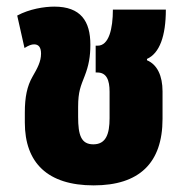

<svg xmlns="http://www.w3.org/2000/svg" viewBox="-20 -546 552 580"><path d="M263 14C400 14 471 -53 471 -187V-270C471 -317 455 -351 424 -364V-368C462 -385 481 -437 481 -517H321C321 -459 309 -408 275 -408H269V-327H274C302 -327 311 -304 311 -269V-189C311 -141 300 -110 262 -110C225 -110 216 -138 216 -193V-223C216 -270 224 -286 236 -317C248 -348 253 -375 253 -411C253 -482 224 -526 144 -526C114 -526 69 -519 32 -499L54 -401C67 -409 75 -412 83 -412C96 -412 104 -404 104 -384C104 -360 93 -340 78 -314C62 -286 55 -253 55 -206V-176C55 -54 124 14 263 14Z"/></svg>

Font: Noto Sans Thai UI ExtCond Blk
Style: Regular
Weight: 900
Width: 2
Designer: Monotype Design Team
Foundry: Monotype Imaging Inc.
Version: Version 2.000